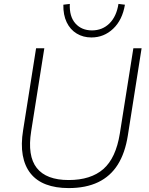

<svg xmlns="http://www.w3.org/2000/svg" viewBox="-20 -951 760 979"><path d="M330 8Q264 8 215 -10.5Q166 -29 136 -66.5Q106 -104 96 -159.5Q86 -215 98 -288L164 -705H206L139 -282Q119 -156 167.5 -94.5Q216 -33 330 -33Q443 -33 507 -89Q571 -145 591 -270L660 -705H702L632 -261Q618 -171 580.5 -111.5Q543 -52 480.5 -22Q418 8 330 8ZM446 -760Q404 -760 371 -780Q338 -800 320 -837.5Q302 -875 303 -927L336 -931Q333 -867 364.5 -831.5Q396 -796 449 -796Q502 -796 538 -831.5Q574 -867 584 -931L617 -927Q604 -849 557 -804.5Q510 -760 446 -760Z"/></svg>

Font: Nunito Sans 12pt ExtraLight 12pt ExtraLight
Style: Italic
Weight: 250
Italic angle: -9°
Version: Version 3.101;gftools[0.9.27]